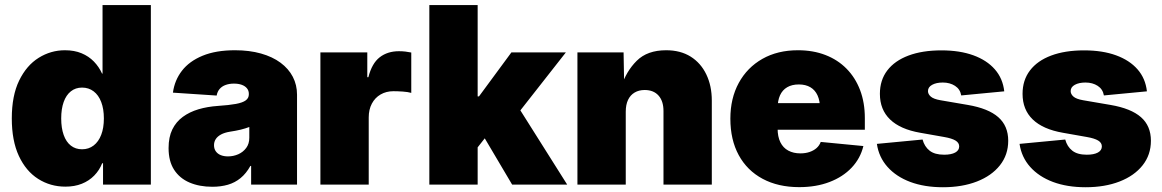

<svg xmlns="http://www.w3.org/2000/svg" viewBox="-20 -748 4707 778"><path d="M245.1 8.3Q184.1 8.3 134.5 -23.2Q85 -54.7 56.4 -116.2Q27.8 -177.7 27.8 -268.1Q27.8 -360.4 57.6 -421.6Q87.4 -482.9 136.7 -513.7Q186 -544.4 243.2 -544.4Q281.2 -544.4 310.5 -532.2Q339.8 -520 360.6 -498.5Q381.3 -477.1 393.6 -449.7H395.5V-727.5H591.3V0H397.5V-86.4H394Q382.8 -58.1 361.8 -36.6Q340.8 -15.1 311.5 -3.4Q282.2 8.3 245.1 8.3ZM312.5 -143.1Q339.4 -143.1 359.4 -158.4Q379.4 -173.8 390.1 -201.7Q400.9 -229.5 400.9 -268.1Q400.9 -306.6 390.1 -334.7Q379.4 -362.8 359.4 -377.9Q339.4 -393.1 312.5 -393.1Q286.1 -393.1 267.1 -377.9Q248 -362.8 238 -334.7Q228 -306.6 228 -268.1Q228 -229.5 238 -201.2Q248 -172.9 267.1 -158Q286.1 -143.1 312.5 -143.1Z M840.3 8.8Q788.1 8.8 748 -8.3Q708 -25.4 685.5 -60.1Q663.1 -94.7 663.1 -147.9Q663.1 -192.4 678.2 -223.4Q693.4 -254.4 720.7 -274.4Q748 -294.4 784.2 -305.2Q820.3 -315.9 862.8 -318.8Q908.2 -321.8 935.8 -326.9Q963.4 -332 975.8 -341.3Q988.3 -350.6 988.3 -365.7V-367.7Q988.3 -380.9 980.7 -390.1Q973.1 -399.4 959.7 -404.3Q946.3 -409.2 927.7 -409.2Q909.2 -409.2 894.3 -403.8Q879.4 -398.4 870.1 -387.7Q860.8 -377 857.9 -360.8L680.7 -372.6Q687.5 -422.9 717.3 -461.4Q747.1 -500 801 -522.2Q855 -544.4 932.1 -544.4Q990.7 -544.4 1037.4 -531.2Q1084 -518.1 1116.7 -493.9Q1149.4 -469.7 1166.5 -436.8Q1183.6 -403.8 1183.6 -364.3V0H997.6V-75.7H994.6Q977.5 -44.9 954.8 -26.4Q932.1 -7.8 903.6 0.5Q875 8.8 840.3 8.8ZM903.8 -114.3Q925.8 -114.3 945.6 -123Q965.3 -131.8 977.8 -148.7Q990.2 -165.5 990.2 -189.9V-233.4Q982.4 -230.5 973.9 -227.8Q965.3 -225.1 955.6 -222.7Q945.8 -220.2 935.1 -218.3Q924.3 -216.3 912.1 -214.4Q890.1 -210.9 875.7 -203.1Q861.3 -195.3 854.2 -184.3Q847.2 -173.3 847.2 -159.7Q847.2 -145 854.5 -134.8Q861.8 -124.5 874.5 -119.4Q887.2 -114.3 903.8 -114.3Z M1278.3 0V-535.6H1468.3V-435.1H1472.7Q1486.8 -491.2 1518.6 -515.9Q1550.3 -540.5 1596.7 -540.5Q1609.9 -540.5 1622.3 -539.1Q1634.8 -537.6 1646.5 -535.2V-371.6Q1633.3 -375.5 1612.1 -377Q1590.8 -378.4 1574.2 -378.4Q1544.9 -378.4 1522.2 -365.2Q1499.5 -352.1 1486.8 -328.1Q1474.1 -304.2 1474.1 -272V0Z M1895 -125V-357.4H1920.9L2052.2 -535.6H2272.9L2052.2 -254.4H1997.1ZM1719.7 0V-727.5H1915.5V0ZM2055.2 0 1930.7 -210.4 2058.1 -349.1 2278.3 0Z M2515.6 -295.4V0H2319.8V-535.6H2506.8L2509.3 -395.5H2497.1Q2517.1 -459 2560.1 -501.7Q2603 -544.4 2679.2 -544.4Q2737.3 -544.4 2778.6 -518.6Q2819.8 -492.7 2842 -446.5Q2864.3 -400.4 2864.3 -340.3V0H2668.5V-298.3Q2668.5 -338.4 2648.4 -360.8Q2628.4 -383.3 2592.3 -383.3Q2568.8 -383.3 2551.5 -373Q2534.2 -362.8 2524.9 -343.3Q2515.6 -323.7 2515.6 -295.4Z M3218.3 10.3Q3133.3 10.3 3070.3 -23.4Q3007.3 -57.1 2973.4 -119.4Q2939.5 -181.6 2939.5 -267.1Q2939.5 -349.6 2973.6 -412.1Q3007.8 -474.6 3069.3 -509.5Q3130.9 -544.4 3213.4 -544.4Q3274.9 -544.4 3324.7 -525.1Q3374.5 -505.9 3410.2 -469.7Q3445.8 -433.6 3465.1 -383.1Q3484.4 -332.5 3484.4 -269.5V-222.2H2999V-330.1H3393.6L3302.7 -308.6Q3302.7 -339.8 3292.7 -361.6Q3282.7 -383.3 3263.7 -394.5Q3244.6 -405.8 3216.8 -405.8Q3189 -405.8 3169.7 -394.5Q3150.4 -383.3 3140.6 -361.6Q3130.9 -339.8 3130.9 -308.6V-228Q3130.9 -194.3 3142.1 -171.6Q3153.3 -148.9 3174.3 -137.7Q3195.3 -126.5 3223.1 -126.5Q3243.7 -126.5 3260.3 -132.1Q3276.9 -137.7 3288.6 -147.9Q3300.3 -158.2 3305.7 -172.9L3478.5 -156.2Q3466.3 -106 3430.9 -68.6Q3395.5 -31.2 3341.3 -10.5Q3287.1 10.3 3218.3 10.3Z M3800.8 10.7Q3726.1 10.7 3668.7 -10.7Q3611.3 -32.2 3576.2 -71.8Q3541 -111.3 3533.2 -165L3718.3 -182.6Q3726.1 -153.8 3746.8 -137.5Q3767.6 -121.1 3805.7 -121.1Q3834.5 -121.1 3850.6 -129.9Q3866.7 -138.7 3866.7 -154.8Q3866.7 -169.4 3851.8 -178.5Q3836.9 -187.5 3805.7 -192.9L3709 -210Q3627.9 -224.1 3586.7 -263.9Q3545.4 -303.7 3545.4 -367.7Q3545.4 -423.3 3575.4 -462.6Q3605.5 -502 3661.4 -522.9Q3717.3 -543.9 3794.9 -543.9Q3869.1 -543.9 3924.1 -523.9Q3979 -503.9 4011.2 -467Q4043.5 -430.2 4049.3 -377.9L3875 -361.3Q3870.6 -386.7 3849.9 -400.1Q3829.1 -413.6 3800.3 -413.6Q3773.9 -413.6 3757.1 -404.3Q3740.2 -395 3740.2 -378.9Q3740.2 -366.7 3751.5 -356.7Q3762.7 -346.7 3791 -341.8L3901.9 -322.8Q3984.9 -308.6 4025.1 -273.2Q4065.4 -237.8 4065.4 -177.7Q4065.4 -120.6 4031.7 -78.1Q3998 -35.6 3938.5 -12.5Q3878.9 10.7 3800.8 10.7Z M4378.9 10.7Q4304.2 10.7 4246.8 -10.7Q4189.5 -32.2 4154.3 -71.8Q4119.1 -111.3 4111.3 -165L4296.4 -182.6Q4304.2 -153.8 4325 -137.5Q4345.7 -121.1 4383.8 -121.1Q4412.6 -121.1 4428.7 -129.9Q4444.8 -138.7 4444.8 -154.8Q4444.8 -169.4 4429.9 -178.5Q4415 -187.5 4383.8 -192.9L4287.1 -210Q4206.1 -224.1 4164.8 -263.9Q4123.5 -303.7 4123.5 -367.7Q4123.5 -423.3 4153.6 -462.6Q4183.6 -502 4239.5 -522.9Q4295.4 -543.9 4373 -543.9Q4447.3 -543.9 4502.2 -523.9Q4557.1 -503.9 4589.4 -467Q4621.6 -430.2 4627.4 -377.9L4453.1 -361.3Q4448.7 -386.7 4428 -400.1Q4407.2 -413.6 4378.4 -413.6Q4352.1 -413.6 4335.2 -404.3Q4318.4 -395 4318.4 -378.9Q4318.4 -366.7 4329.6 -356.7Q4340.8 -346.7 4369.1 -341.8L4480 -322.8Q4563 -308.6 4603.3 -273.2Q4643.6 -237.8 4643.6 -177.7Q4643.6 -120.6 4609.9 -78.1Q4576.2 -35.6 4516.6 -12.5Q4457 10.7 4378.9 10.7Z"/></svg>

Font: Inter 20pt Black
Style: Regular
Weight: 900
Version: Version 4.001;git-66647c0bb